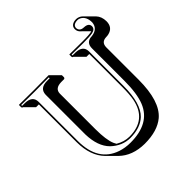

<svg xmlns="http://www.w3.org/2000/svg" viewBox="-215 -939 1177 1177"><g transform="rotate(-45 373.0 -351.0)"><path d="M671.4 -561.5Q629.4 -559.6 628.4 -517.6V-236.3Q628.4 -50.3 548.8 17.6Q488.3 68.4 377.4 68.4Q272 67.4 209.5 5.9L152.8 -50.8Q89.4 -115.7 88.9 -233.9V-561.5H64.5L7.8 -618.2Q4.4 -618.7 2.4 -620.1Q0.5 -623 0 -626V-645L2 -646Q2.9 -646 127.9 -645L256.8 -646L258.8 -645L315.4 -588.4V-569.3Q313.5 -562.5 307.6 -561.5H281.7Q227.5 -560.1 226.6 -517.6V-210.4Q226.6 -114.7 246.1 -70.8Q250.5 -61.5 254.9 -54.2Q296.4 -29.3 341.8 -28.8Q490.7 -28.8 518.6 -173.3Q525.9 -213.9 525.9 -274.9V-561.5H501.5L444.8 -618.2Q441.4 -618.7 439.5 -620.1Q437.5 -623 437 -626V-645L439 -646Q439.9 -646 548.8 -645Q614.7 -645 633.3 -651.4L582 -702.1Q571.3 -713.9 570.8 -731Q570.8 -762.2 606.4 -769Q612.8 -770 620.1 -770Q644 -769 661.1 -752.4L717.8 -695.8Q742.2 -670.4 742.7 -629.4Q742.7 -575.7 693.4 -564Q683.1 -561.5 671.4 -561.5ZM615.2 -627.9Q671.9 -635.3 675.8 -686Q675.8 -735.8 642.1 -754.4Q631.3 -760.3 620.1 -759.8Q582 -758.3 581.1 -731Q583.5 -701.2 618.2 -700.2Q656.7 -698.7 658.2 -670.9Q658.2 -645.5 626.5 -639.2Q604.5 -634.8 548.8 -634.8Q515.1 -634.8 446.8 -635.7V-627.9H472.2Q535.2 -626 536.1 -574.2V-274.9Q536.1 -123 476.1 -64.9Q427.7 -19.5 341.8 -19Q270.5 -19.5 215.8 -71.8Q163.1 -124.5 160.2 -229.5Q159.7 -242.7 160.2 -267.1V-574.2Q162.1 -627.4 225.1 -627.9H249V-635.7Q159.7 -634.8 127.9 -634.8Q95.7 -634.8 9.8 -635.7V-627.9H35.2Q98.1 -626 99.1 -574.2V-233.9Q99.1 -57.6 235.8 -11.2Q275.4 2 320.8 2Q487.8 2 536.6 -119.1Q562 -183.1 562 -293V-574.2Q562 -619.6 602.5 -627Q609.4 -627.9 615.2 -627.9Z"/></g></svg>

Font: Linux Biolinum Shadow O
Style: Bold
Weight: 700
Designer: Philipp H. Poll
Foundry: Philipp H. Poll
Version: Version 0.9.2